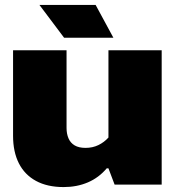

<svg xmlns="http://www.w3.org/2000/svg" viewBox="-20 -749 715 779"><path d="M636 -545V0H445L420 -66H413Q381 -28 336.5 -9Q292 10 238 10Q172 10 126 -15Q80 -40 56.5 -86.5Q33 -133 33 -198V-545H250V-230Q250 -206 258 -187.5Q266 -169 283 -159Q300 -149 327 -149Q356 -149 379.5 -160.5Q403 -172 420 -191V-545ZM240 -596 140 -729H368L440 -596Z"/></svg>

Font: Hubot Sans Condensed ExtraLight Black
Style: Regular
Weight: 900
Version: Version 2.000